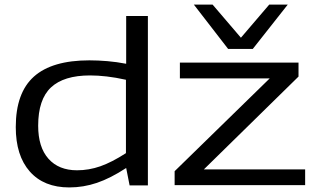

<svg xmlns="http://www.w3.org/2000/svg" viewBox="-20 -810 1386 840"><path d="M547 1 532 -75Q463 -30 404 -10Q345 10 283 10Q172 10 110.5 -59.5Q49 -129 49 -254Q49 -404 128.5 -475Q208 -546 371 -546Q409 -546 450 -542.5Q491 -539 532 -531V-740H627V1ZM531 -140V-461Q486 -471 447 -475.5Q408 -480 374 -480Q259 -480 203 -427.5Q147 -375 147 -260Q147 -166 192 -115.5Q237 -65 317 -65Q369 -65 419 -82.5Q469 -100 531 -140ZM744 0V-61L1160 -467H767V-536H1286V-475L872 -69H1315V0ZM1239 -790 1086 -596H978L828 -790H910L1034 -645L1158 -790Z"/></svg>

Font: Georama Extended
Style: Regular
Weight: 400
Width: 7
Designer: Jean-Baptiste Levee
Foundry: Production Type
Version: Version 1.000